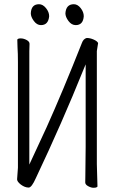

<svg xmlns="http://www.w3.org/2000/svg" viewBox="-20 -883 540 910"><path d="M116 6Q98 6 79 -8Q61 -22 61 -33L65 -88V-589Q65 -631 63 -659L62 -695Q64 -701 78 -701Q92 -701 106 -693.5Q120 -686 120 -675.5Q120 -665 119 -640V-103L201 -280Q277 -449 368 -679Q375 -699 391 -703Q407 -703 424 -695.5Q441 -688 445 -679L439 -641V-105L442 1Q442 2 438 4.5Q434 7 423 7Q412 7 398 -0.5Q384 -8 384 -18.5Q384 -29 384.5 -48Q385 -67 386 -188V-578L376 -554Q275 -303 150 -39Q130 6 116 6ZM174 -764Q155 -764 140.5 -783.5Q126 -803 126 -820Q128 -863 165 -863Q183 -863 198 -844.5Q213 -826 213 -806Q209 -764 174 -764ZM213 -806ZM339 -764Q319 -764 304.5 -783.5Q290 -803 290 -820Q293 -863 330 -863Q348 -863 362.5 -844.5Q377 -826 377 -806Q374 -764 339 -764ZM290 -820ZM377 -806Z"/></svg>

Font: LXGW WenKai Mono TC Light
Style: Regular
Weight: 300
Designer: LXGW / Fontworks Inc.
Foundry: LXGW / Fontworks Inc.
Version: Version 1.330